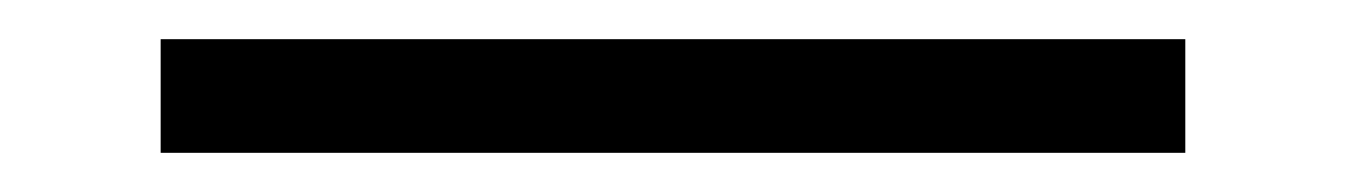

<svg xmlns="http://www.w3.org/2000/svg" viewBox="-20 28 687 98"><path d="M62 106V48H585V106Z"/></svg>

Font: Montagu Slab
Style: Regular
Weight: 400
Version: Version 1.000